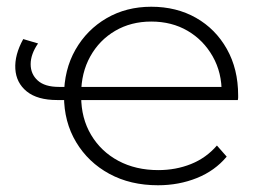

<svg xmlns="http://www.w3.org/2000/svg" viewBox="-20 -546 776 570"><path d="M193 -249H150Q91 -249 59.5 -274.5Q28 -300 25.5 -341.5Q23 -383 49 -430L93 -417Q71 -385 71 -355.5Q71 -326 92 -307Q113 -288 155 -288H193ZM449 4Q367 4 304.5 -30Q242 -64 206 -124Q170 -184 170 -261Q170 -339 204 -398.5Q238 -458 296.5 -492Q355 -526 429 -526Q504 -526 562 -493Q620 -460 653.5 -400.5Q687 -341 687 -263Q687 -260 687 -256.5Q687 -253 686 -249H208V-288H659L638 -269Q639 -330 611.5 -378.5Q584 -427 537 -454.5Q490 -482 429 -482Q369 -482 322 -454.5Q275 -427 248 -378.5Q221 -330 221 -268V-259Q221 -195 250.5 -145.5Q280 -96 331.5 -68.5Q383 -41 450 -41Q502 -41 547 -59Q592 -77 624 -114L653 -81Q618 -39 564.5 -17.5Q511 4 449 4Z"/></svg>

Font: Modern
Style: Regular
Weight: 300
Designer: Julieta Ulanovsky
Foundry: Julieta Ulanovsky
Version: Version 8.000